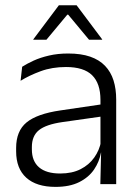

<svg xmlns="http://www.w3.org/2000/svg" viewBox="-20 -702 526 732"><path d="M362.5 0 365.5 -121.5 363 -131V-288.5V-321Q363 -384 331.2 -415.2Q299.5 -446.5 231.5 -446.5Q178.5 -446.5 135 -430.5Q91.5 -414.5 58.5 -394L64.5 -447.5Q82.5 -459 108 -470.8Q133.5 -482.5 166.8 -490.2Q200 -498 240 -498Q289 -498 323.8 -486Q358.5 -474 380.5 -451Q402.5 -428 412.8 -395.5Q423 -363 423 -322.5V0ZM191.5 10.5Q119 10.5 80.2 -24.5Q41.5 -59.5 41.5 -125V-138Q41.5 -202.5 81.2 -235.2Q121 -268 210 -281L373 -305L376 -259L217.5 -236.5Q155.5 -227.5 128.5 -205.8Q101.5 -184 101.5 -141.5V-132.5Q101.5 -87.5 129 -64Q156.5 -40.5 209.5 -40.5Q255 -40.5 287.2 -57Q319.5 -73.5 339.2 -101.2Q359 -129 365.5 -163.5L377.5 -120.5H365Q359 -86 338.8 -56Q318.5 -26 282.2 -7.8Q246 10.5 191.5 10.5ZM204.5 -682H272L369.5 -552V-550.5H319.5L240 -646H236.5L157 -550.5H107V-552Z"/></svg>

Font: Anek Bangla Medium Light
Style: Regular
Weight: 300
Version: Version 1.003